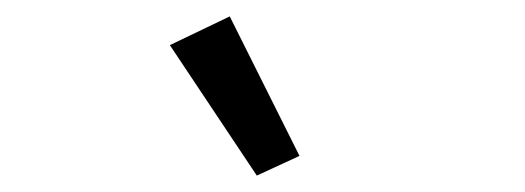

<svg xmlns="http://www.w3.org/2000/svg" viewBox="-20 -799 640 234"><path d="M187 -744 260 -779 345 -609 293 -585Z"/></svg>

Font: IBM Plex Sans Arabic
Style: Regular
Weight: 400
Designer: Mike Abbink, Paul van der Laan, Pieter van Rosmalen, Wael Morcos, Khajak Apelian
Foundry: Bold Monday
Version: Version 1.005